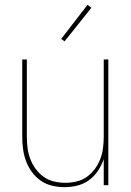

<svg xmlns="http://www.w3.org/2000/svg" viewBox="-20 -766 540 794"><path d="M247 8Q221 8 195.5 2Q170 -4 149 -18.5Q128 -33 112.5 -54Q97 -75 88 -99Q79 -123 75.5 -148.5Q72 -174 72 -200V-520H91V-200Q91 -177 94 -153.5Q97 -130 105.5 -108Q114 -86 128 -67Q142 -48 161 -34.5Q180 -21 203.5 -15.5Q227 -10 250 -10Q273 -10 296.5 -15.5Q320 -21 339 -34.5Q358 -48 372 -67Q386 -86 394.5 -108Q403 -130 406 -153.5Q409 -177 409 -200V-520H428V0H409V-108Q400 -82 385 -59.5Q370 -37 348 -21Q326 -5 299.5 1.5Q273 8 247 8ZM247 -595 233 -605 342 -746 358 -734Z"/></svg>

Font: Iosevka SS04 Thin
Style: Regular
Weight: 100
Monospace: yes
Designer: Belleve Invis
Foundry: Belleve Invis
Version: Version 19.0.0; ttfautohint (v1.8.4)